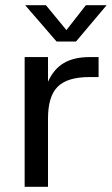

<svg xmlns="http://www.w3.org/2000/svg" viewBox="-20 -720 431 740"><path d="M75 -500H165V-405Q187 -454 226 -477Q265 -500 325 -500H360V-423H325Q240 -423 202.5 -386Q165 -349 165 -263V0H75ZM198 -560 77 -700H157L236 -604L311 -700H391L273 -560Z"/></svg>

Font: Goli
Style: Regular
Weight: 400
Designer: jaikishan Patel
Foundry: MagicType
Version: Version 1.000